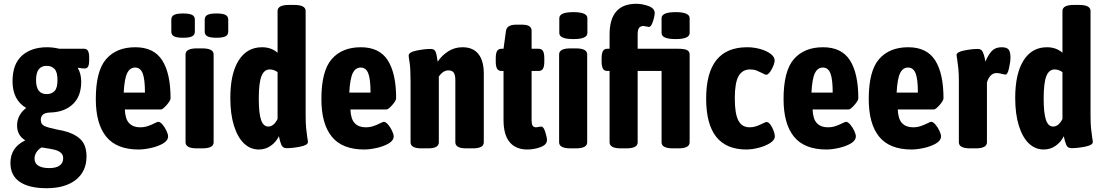

<svg xmlns="http://www.w3.org/2000/svg" viewBox="-20 -780 5817 1012"><path d="M35 79Q35 -2 111 -39V-42Q91 -54 80.5 -73.5Q70 -93 70 -118Q70 -174 118 -211Q46 -253 46 -352Q46 -442 95.5 -486.5Q145 -531 228 -531Q259 -531 293 -523H423Q437 -523 443.5 -512Q450 -501 450 -478V-462Q450 -440 444.5 -429.5Q439 -419 427 -419Q409 -419 393 -423L391 -419Q399 -407 403.5 -388.5Q408 -370 408 -349Q408 -272 363.5 -230.5Q319 -189 245 -187Q195 -186 195 -148Q195 -125 214 -116Q233 -107 277 -98Q303 -93 312 -91Q369 -78 402.5 -47.5Q436 -17 436 45Q436 123 380 167.5Q324 212 226 212Q133 212 84 178.5Q35 145 35 79ZM283 -358Q283 -400 267.5 -416.5Q252 -433 226 -433Q170 -433 170 -358Q170 -284 226 -284Q252 -284 267.5 -300Q283 -316 283 -358ZM313 54Q313 35 300 24.5Q287 14 266.5 9Q246 4 199 -3Q182 7 172 22.5Q162 38 162 56Q162 81 182.5 93.5Q203 106 239 106Q276 106 294.5 92.5Q313 79 313 54Z M485 -258Q485 -406 539.5 -468.5Q594 -531 693 -531Q791 -531 835 -462Q879 -393 879 -262Q879 -250 858.5 -226.5Q838 -203 828 -203H638Q640 -152 661 -130.5Q682 -109 718 -109Q740 -109 758 -115Q776 -121 793 -129.5Q810 -138 814 -138Q824 -138 836.5 -123.5Q849 -109 857.5 -90.5Q866 -72 866 -62Q866 -39 839 -23.5Q812 -8 775.5 0Q739 8 711 8Q595 8 540 -59.5Q485 -127 485 -258ZM744 -292Q744 -363 732 -393.5Q720 -424 692 -424Q665 -424 650.5 -395Q636 -366 632 -292Z M958 -30V-493Q958 -525 1018 -525H1046Q1106 -525 1106 -493V-30Q1106 2 1046 2H1018Q958 2 958 -30ZM883 -613V-677Q883 -694 897.5 -701.5Q912 -709 945 -709Q978 -709 992.5 -701.5Q1007 -694 1007 -677V-613Q1007 -596 992.5 -588.5Q978 -581 945 -581Q912 -581 897.5 -588.5Q883 -596 883 -613ZM1059 -613V-677Q1059 -694 1073.5 -701.5Q1088 -709 1121 -709Q1154 -709 1168.5 -701.5Q1183 -694 1183 -677V-613Q1183 -596 1168.5 -588.5Q1154 -581 1121 -581Q1088 -581 1073.5 -588.5Q1059 -596 1059 -613Z M1194 -264Q1194 -392 1238 -461.5Q1282 -531 1361 -531Q1410 -531 1443 -502V-722Q1443 -754 1503 -754H1531Q1591 -754 1591 -722V-176Q1591 -130 1593.5 -106Q1596 -82 1600 -53Q1603 -40 1603 -31Q1603 -15 1562.5 -7Q1522 1 1491 1Q1471 1 1463.5 -15.5Q1456 -32 1450 -62Q1435 -31 1407 -11.5Q1379 8 1344 8Q1300 8 1266.5 -23.5Q1233 -55 1213.5 -116.5Q1194 -178 1194 -264ZM1443 -153V-400Q1423 -414 1402 -414Q1372 -414 1358 -378.5Q1344 -343 1344 -261Q1344 -183 1356 -148Q1368 -113 1394 -113Q1423 -113 1443 -153Z M1674 -258Q1674 -406 1728.5 -468.5Q1783 -531 1882 -531Q1980 -531 2024 -462Q2068 -393 2068 -262Q2068 -250 2047.5 -226.5Q2027 -203 2017 -203H1827Q1829 -152 1850 -130.5Q1871 -109 1907 -109Q1929 -109 1947 -115Q1965 -121 1982 -129.5Q1999 -138 2003 -138Q2013 -138 2025.5 -123.5Q2038 -109 2046.5 -90.5Q2055 -72 2055 -62Q2055 -39 2028 -23.5Q2001 -8 1964.5 0Q1928 8 1900 8Q1784 8 1729 -59.5Q1674 -127 1674 -258ZM1933 -292Q1933 -363 1921 -393.5Q1909 -424 1881 -424Q1854 -424 1839.5 -395Q1825 -366 1821 -292Z M2144 -30V-349Q2144 -420 2139 -450Q2134 -480 2134 -487Q2134 -505 2176 -513.5Q2218 -522 2249 -522Q2268 -522 2274 -511Q2280 -500 2282.5 -482.5Q2285 -465 2287 -455Q2309 -488 2342.5 -509.5Q2376 -531 2418 -531Q2473 -531 2501.5 -495.5Q2530 -460 2530 -392V-30Q2530 2 2472 2H2438Q2380 2 2380 -30V-358Q2380 -384 2372 -396.5Q2364 -409 2343 -409Q2316 -409 2293 -377V-30Q2293 -14 2279 -6Q2265 2 2236 2H2201Q2144 2 2144 -30Z M2634 -148V-406H2623Q2607 -406 2600 -418Q2593 -430 2593 -456V-473Q2593 -499 2600 -511Q2607 -523 2623 -523H2634L2647 -618Q2652 -650 2701 -650H2732Q2782 -650 2782 -618V-523H2819Q2835 -523 2842 -511Q2849 -499 2849 -473V-456Q2849 -430 2842 -418Q2835 -406 2819 -406H2782V-144Q2782 -126 2787.5 -117.5Q2793 -109 2806 -109Q2811 -109 2819.5 -111Q2828 -113 2833 -113Q2845 -113 2854 -84.5Q2863 -56 2863 -42Q2863 -17 2829 -4.5Q2795 8 2759 8Q2699 8 2666.5 -30.5Q2634 -69 2634 -148Z M2927 -30V-493Q2927 -525 2987 -525H3015Q3075 -525 3075 -493V-30Q3075 2 3015 2H2987Q2927 2 2927 -30ZM2928 -606V-684Q2928 -716 3002 -716Q3076 -716 3076 -684V-606Q3076 -574 3002 -574Q2928 -574 2928 -606Z M3193 -30V-406H3181Q3165 -406 3158 -418Q3151 -430 3151 -456V-473Q3151 -499 3158 -511Q3165 -523 3181 -523H3193V-598Q3193 -760 3334 -760Q3366 -760 3398.5 -748Q3431 -736 3431 -710Q3431 -704 3427 -686Q3423 -668 3416 -653Q3409 -638 3400 -638Q3397 -638 3386.5 -640.5Q3376 -643 3372 -643Q3356 -643 3348.5 -633Q3341 -623 3341 -600V-523H3555Q3587 -523 3601 -516Q3615 -509 3615 -493V-30Q3615 2 3555 2H3527Q3467 2 3467 -30V-406H3341V-30Q3341 2 3281 2H3253Q3193 2 3193 -30ZM3467 -606V-684Q3467 -716 3541 -716Q3615 -716 3615 -684V-606Q3615 -574 3541 -574Q3467 -574 3467 -606Z M3702 -260Q3702 -531 3918 -531Q3954 -531 3987.5 -521.5Q4021 -512 4042 -496Q4063 -480 4063 -462Q4063 -444 4047.5 -415Q4032 -386 4018 -386Q4012 -386 3999 -394Q3981 -403 3967 -408.5Q3953 -414 3934 -414Q3893 -414 3873 -379Q3853 -344 3853 -262Q3853 -180 3872 -144.5Q3891 -109 3931 -109Q3949 -109 3964 -114Q3979 -119 3989 -124Q3999 -129 4002 -130Q4016 -137 4020 -137Q4035 -137 4049.5 -108.5Q4064 -80 4064 -61Q4064 -42 4039 -26Q4014 -10 3978.5 -1Q3943 8 3914 8Q3702 8 3702 -260Z M4110 -258Q4110 -406 4164.5 -468.5Q4219 -531 4318 -531Q4416 -531 4460 -462Q4504 -393 4504 -262Q4504 -250 4483.5 -226.5Q4463 -203 4453 -203H4263Q4265 -152 4286 -130.5Q4307 -109 4343 -109Q4365 -109 4383 -115Q4401 -121 4418 -129.5Q4435 -138 4439 -138Q4449 -138 4461.5 -123.5Q4474 -109 4482.5 -90.5Q4491 -72 4491 -62Q4491 -39 4464 -23.5Q4437 -8 4400.5 0Q4364 8 4336 8Q4220 8 4165 -59.5Q4110 -127 4110 -258ZM4369 -292Q4369 -363 4357 -393.5Q4345 -424 4317 -424Q4290 -424 4275.5 -395Q4261 -366 4257 -292Z M4559 -258Q4559 -406 4613.5 -468.5Q4668 -531 4767 -531Q4865 -531 4909 -462Q4953 -393 4953 -262Q4953 -250 4932.5 -226.5Q4912 -203 4902 -203H4712Q4714 -152 4735 -130.5Q4756 -109 4792 -109Q4814 -109 4832 -115Q4850 -121 4867 -129.5Q4884 -138 4888 -138Q4898 -138 4910.5 -123.5Q4923 -109 4931.5 -90.5Q4940 -72 4940 -62Q4940 -39 4913 -23.5Q4886 -8 4849.5 0Q4813 8 4785 8Q4669 8 4614 -59.5Q4559 -127 4559 -258ZM4818 -292Q4818 -363 4806 -393.5Q4794 -424 4766 -424Q4739 -424 4724.5 -395Q4710 -366 4706 -292Z M5034 -30V-349Q5034 -393 5031.5 -416.5Q5029 -440 5025 -469Q5022 -483 5022 -490Q5022 -506 5062.5 -514Q5103 -522 5134 -522Q5152 -522 5159 -508Q5166 -494 5169.5 -477.5Q5173 -461 5174 -455Q5188 -490 5207 -510.5Q5226 -531 5259 -531Q5287 -531 5296.5 -518.5Q5306 -506 5306 -477Q5306 -455 5298.5 -421Q5291 -387 5280 -387Q5274 -387 5259 -391Q5244 -395 5233 -395Q5214 -395 5201 -381Q5188 -367 5182 -345V-30Q5182 2 5122 2H5094Q5034 2 5034 -30Z M5331 -264Q5331 -392 5375 -461.5Q5419 -531 5498 -531Q5547 -531 5580 -502V-722Q5580 -754 5640 -754H5668Q5728 -754 5728 -722V-176Q5728 -130 5730.5 -106Q5733 -82 5737 -53Q5740 -40 5740 -31Q5740 -15 5699.5 -7Q5659 1 5628 1Q5608 1 5600.5 -15.5Q5593 -32 5587 -62Q5572 -31 5544 -11.5Q5516 8 5481 8Q5437 8 5403.5 -23.5Q5370 -55 5350.5 -116.5Q5331 -178 5331 -264ZM5580 -153V-400Q5560 -414 5539 -414Q5509 -414 5495 -378.5Q5481 -343 5481 -261Q5481 -183 5493 -148Q5505 -113 5531 -113Q5560 -113 5580 -153Z"/></svg>

Font: Asap Condensed
Style: Bold
Weight: 700
Designer: Pablo Cosgaya
Foundry: Omnibus-Type
Version: Version 1.010; ttfautohint (v1.8)